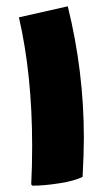

<svg xmlns="http://www.w3.org/2000/svg" viewBox="-20 -586 326 609"><path d="M79 -1Q82 -57 82 -122Q82 -349 40 -531L195 -566Q246 -359 246 -149Q246 -99 242 -25Q216 -12 167.5 -4.5Q119 3 83 3Z"/></svg>

Font: Lalezar
Style: Regular
Weight: 400
Designer: Borna Izadpanah
Foundry: Borna Izadpanah
Version: Version 1.004